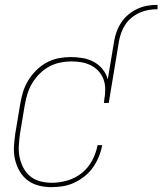

<svg xmlns="http://www.w3.org/2000/svg" viewBox="-20 -763 669 791"><path d="M192 8Q165 8 139.5 1.5Q114 -5 94 -20Q74 -35 61 -57.5Q48 -80 42 -105.5Q36 -131 37.5 -158.5Q39 -186 43 -213L63 -333Q67 -358 74.5 -383Q82 -408 96 -431Q110 -454 129 -473Q148 -492 171.5 -505Q195 -518 221 -523Q247 -528 271 -528Q297 -528 322 -523.5Q347 -519 367.5 -507.5Q388 -496 403 -477.5Q418 -459 424 -436L450 -592Q453 -612 460.5 -632.5Q468 -653 480 -671Q492 -689 509.5 -703.5Q527 -718 547 -727Q567 -736 587.5 -739.5Q608 -743 629 -743V-725Q611 -725 592.5 -722Q574 -719 556 -711Q538 -703 522.5 -690.5Q507 -678 496.5 -662Q486 -646 479.5 -628Q473 -610 470 -592L428 -339H408L410 -355Q414 -376 413.5 -397.5Q413 -419 406 -437.5Q399 -456 385.5 -470.5Q372 -485 354 -494Q336 -503 315.5 -506.5Q295 -510 274 -510Q251 -510 227 -505Q203 -500 182 -488.5Q161 -477 143 -459Q125 -441 112.5 -420Q100 -399 93 -376Q86 -353 82 -330L62 -210Q59 -186 57.5 -161.5Q56 -137 61 -114Q66 -91 77 -70.5Q88 -50 105.5 -36Q123 -22 146 -16Q169 -10 194 -10Q225 -10 258 -19.5Q291 -29 317.5 -50.5Q344 -72 360 -102.5Q376 -133 382 -165H401Q397 -142 387.5 -118.5Q378 -95 364 -74.5Q350 -54 329.5 -37.5Q309 -21 286.5 -10.5Q264 0 240 4Q216 8 192 8Z"/></svg>

Font: Iosevka Term Curly Th Obl
Style: Regular
Weight: 100
Italic angle: -9°
Designer: Belleve Invis
Foundry: Belleve Invis
Version: Version 32.3.0